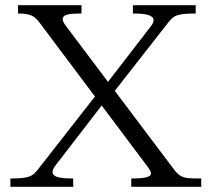

<svg xmlns="http://www.w3.org/2000/svg" viewBox="-20 -720 816 740"><path d="M561.9 -51.6Q561.9 -56.6 559 -62.1Q556.1 -67.5 549.4 -76.8L130 -636Q117.5 -652.8 100.7 -660.4Q83.9 -668 49.5 -668V-700H294.1V-668Q267.6 -668 252.9 -666.3Q238.2 -664.6 229.9 -659.9Q221.5 -655.2 221.5 -645.9Q221.5 -640.6 225.2 -633.6Q228.9 -626.6 235.9 -617.5L652.8 -64Q664.6 -48.5 676.9 -41.8Q689.2 -35 705.3 -33.5Q721.4 -32 755.5 -32V0H485.9V-32Q525.8 -32 543.8 -36.6Q561.9 -41.2 561.9 -51.6ZM123.9 -64 370.2 -379 397.5 -346.5 193.6 -82Q182.6 -67.6 182.6 -57Q182.6 -43.5 201.2 -37.8Q219.8 -32 262.1 -32V0H20.1V-32Q54.5 -32 73.6 -35Q92.8 -38 103.2 -44.6Q113.8 -51.2 123.9 -64ZM357 -353.5 562 -619.4Q566.8 -625.6 569.3 -631.4Q571.9 -637.2 571.9 -642Q571.9 -655.4 552.9 -661.7Q534 -668 492.2 -668V-700H734.2V-668Q699 -668 679.8 -664.8Q660.5 -661.6 650.7 -655.2Q640.9 -648.9 631.1 -636.6L630.6 -636L384.2 -321Z"/></svg>

Font: Didactic
Style: Regular
Weight: 400
Designer: Tyler Finck
Foundry: Etcetera Type Co
Version: Version 3.007;FEAKit 1.0